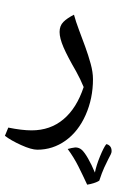

<svg xmlns="http://www.w3.org/2000/svg" viewBox="-54 -535 471 775"><path d="M96.7 69.3Q72.8 69.3 31.2 50.5Q-10.3 31.7 -34.2 13.2L-20.5 -20Q34.2 -8.8 73.7 -8.8Q148.9 -8.8 202.1 -53.5Q255.4 -98.1 283.7 -183.6Q270.5 -215.8 253.4 -246.6Q218.3 -307.1 202.4 -344Q186.5 -380.9 186.5 -405.8Q186.5 -431.2 201.9 -446.5Q217.3 -461.9 244.6 -475.6Q252 -448.2 264.6 -414.8Q277.3 -381.3 290 -346.4Q302.7 -311.5 312 -277.6Q321.3 -243.7 321.3 -215.3Q321.3 -137.7 291.7 -71Q262.2 -4.4 210.7 32.5Q159.2 69.3 96.7 69.3ZM181.6 -514.6ZM99.6 118.2ZM375 46.9Q383.3 47.9 389.9 54.9Q396.5 62 396.5 75.2Q396.5 81.5 392.8 88.6Q389.2 95.7 382.6 108.4Q376 121.1 366.7 141.4Q357.4 161.6 346.7 194.3Q328.1 205.6 297.9 210.4Q280.3 172.4 262.2 136.2Q244.1 100.1 219.2 66.4L234.9 62.5L250 60.1Q265.1 60.1 276.1 69.8Q287.1 79.6 301.5 104.7Q315.9 129.9 329.1 161.6Q334.5 133.3 349.6 96.4Q364.7 59.6 375 46.9ZM327.6 220.2ZM314.5 32.2Z"/></svg>

Font: Noto Naskh Arabic UI
Style: Regular
Weight: 400
Designer: Monotype Design team
Foundry: Monotype Imaging Inc.
Version: Version 1.05